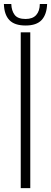

<svg xmlns="http://www.w3.org/2000/svg" viewBox="-39 -966 262 986"><path d="M67.5 0V-800H116.5V0ZM92.5 -835Q35.5 -835 9 -863Q-17.5 -891 -19 -945.5H19Q20 -911.5 36 -890Q52 -868.5 92.5 -868.5Q128.5 -868.5 146.8 -888.8Q165 -909 165.5 -945.5H203Q201 -891.5 174.8 -863.2Q148.5 -835 92.5 -835Z"/></svg>

Font: Big Shoulders Text Thin ExtraLight
Style: Regular
Weight: 250
Version: Version 2.002